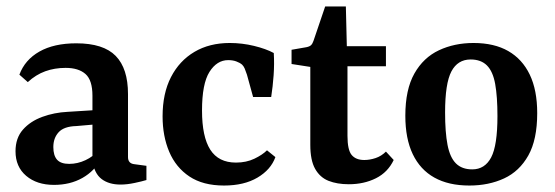

<svg xmlns="http://www.w3.org/2000/svg" viewBox="-20 -564 1716 594"><path d="M147 8Q94 8 61 -20Q28 -48 28 -96Q28 -137 51 -163Q74 -189 111 -202.5Q148 -216 189 -218L285 -224V-180L216 -174Q178 -173 161.5 -155Q145 -137 145 -109Q145 -83 156.5 -70Q168 -57 194 -57Q220 -57 244.5 -68.5Q269 -80 283 -98L293 -73Q273 -35 235 -13.5Q197 8 147 8ZM40 -333Q57 -379 102 -404.5Q147 -430 216 -430Q300 -430 338 -391Q376 -352 376 -273V-78Q376 -58 396 -56L433 -51V-7Q420 -3 396.5 2Q373 7 353 7Q317 7 294.5 -10Q272 -27 266 -66V-268Q266 -316 244.5 -335Q223 -354 183 -354Q149 -354 120 -343.5Q91 -333 66 -310Z M483 -204Q483 -275 509 -325.5Q535 -376 581.5 -403.5Q628 -431 691 -431Q729 -431 766 -422Q803 -413 827 -400Q829 -366 826.5 -331Q824 -296 819 -264H763L744 -333Q740 -345 737 -352Q734 -359 729 -364Q722 -370 711 -374Q700 -378 686 -378Q651 -378 628 -341.5Q605 -305 605 -222Q605 -141 630.5 -101Q656 -61 710 -61Q742 -61 767 -73Q792 -85 806 -99L832 -78Q818 -39 776.5 -14.5Q735 10 673 10Q608 10 566 -18Q524 -46 503.5 -94.5Q483 -143 483 -204Z M940 -357 882 -366V-410L928 -418Q938 -420 942.5 -424.5Q947 -429 950 -438L986 -544H1050L1053 -421H1174V-359H1055V-144Q1055 -100 1068 -84.5Q1081 -69 1107 -69Q1124 -69 1142 -75Q1160 -81 1174 -95L1198 -69Q1180 -31 1143 -12.5Q1106 6 1059 6Q1023 6 996.5 -4.5Q970 -15 955 -41.5Q940 -68 940 -116Z M1519 -205Q1519 -265 1512 -304Q1505 -343 1486.5 -361.5Q1468 -380 1436 -380Q1396 -380 1376.5 -343Q1357 -306 1357 -216Q1357 -155 1364.5 -116Q1372 -77 1390.5 -58.5Q1409 -40 1441 -40Q1480 -40 1499.5 -77Q1519 -114 1519 -205ZM1234 -206Q1234 -287 1262 -336.5Q1290 -386 1338 -408.5Q1386 -431 1445 -431Q1509 -431 1552.5 -406Q1596 -381 1619 -333Q1642 -285 1642 -214Q1642 -132 1614.5 -83Q1587 -34 1539.5 -12Q1492 10 1432 10Q1368 10 1324 -14.5Q1280 -39 1257 -87Q1234 -135 1234 -206Z"/></svg>

Font: Rasa SemiBold
Style: Regular
Weight: 600
Designer: Anna Giedrys (Yrsa+Rasa design), David Brezina (Yrsa art-direction, Rasa art-direction, design)
Foundry: Rosetta Type Foundry
Version: Version 2.004